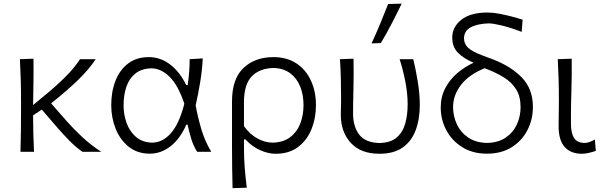

<svg xmlns="http://www.w3.org/2000/svg" viewBox="-20 -812 3226 1027"><path d="M89.5 0Q91 -55.5 91.8 -107Q92.5 -158.5 92.5 -219.5V-269.5Q92.5 -333.5 91 -386.5Q89.5 -439.5 86.5 -495.5L159 -498Q160 -425 158.8 -361.8Q157.5 -298.5 157 -250L207.5 -292Q277.5 -348.5 328.8 -399.8Q380 -451 408 -495.5H492Q457.5 -443 401.2 -387.8Q345 -332.5 253.5 -259L339 -161.5Q374.5 -121.5 418.8 -80Q463 -38.5 521.5 0H421Q384 -26 351.2 -59.5Q318.5 -93 287.5 -128.5L203.5 -226L157 -195Q157 -143.5 158.2 -97Q159.5 -50.5 162 0Z M781.5 10Q715.5 10 669.2 -26.5Q623 -63 599 -122.5Q575 -182 575 -249.5Q575 -323 598.2 -381.2Q621.5 -439.5 666.2 -473Q711 -506.5 776 -506.5Q839 -506.5 890.8 -466.5Q942.5 -426.5 976 -357H984Q989.5 -394.5 992 -429.2Q994.5 -464 994.5 -495.5L1064.5 -499.5Q1061.5 -437 1050.8 -372.5Q1040 -308 1026.5 -248Q1038 -185.5 1056.8 -121.5Q1075.5 -57.5 1110 0H1034.5Q1014 -32.5 1002.5 -70.8Q991 -109 983.5 -145H976.5Q944 -70.5 892.8 -30.2Q841.5 10 781.5 10ZM793.5 -49Q850.5 -49.5 894.8 -100.2Q939 -151 966 -257Q933 -356.5 886.8 -401.5Q840.5 -446.5 789.5 -446.5Q736.5 -445 703.8 -418.5Q671 -392 656 -347.8Q641 -303.5 641 -249Q641 -198.5 657.5 -153.2Q674 -108 707.8 -79.2Q741.5 -50.5 793.5 -49Z M1224 194.5Q1222.5 139 1221.8 86.2Q1221 33.5 1221 -27.5V-269.5Q1221 -390.5 1282.5 -448.5Q1344 -506.5 1442.5 -506.5Q1514.5 -506.5 1565.2 -473Q1616 -439.5 1643 -381.2Q1670 -323 1670 -249.5Q1670 -180 1646 -120.8Q1622 -61.5 1574.2 -25.5Q1526.5 10.5 1454.5 10.5Q1414 10.5 1370.8 -9Q1327.5 -28.5 1292.5 -66.5H1285V-25Q1285 34 1289 85.2Q1293 136.5 1300 192ZM1438.5 -49Q1496.5 -50.5 1533 -78.8Q1569.5 -107 1586.5 -152Q1603.5 -197 1603.5 -249Q1603.5 -304.5 1585.8 -349Q1568 -393.5 1532.2 -420.2Q1496.5 -447 1442 -448.5Q1367 -446 1326 -402.8Q1285 -359.5 1285 -265V-137Q1315.5 -94.5 1355.8 -72Q1396 -49.5 1438.5 -49Z M2009.5 10.5Q1909.5 10.5 1856.2 -48Q1803 -106.5 1803 -197.5Q1803 -222 1803.8 -240.8Q1804.5 -259.5 1804.5 -277Q1804.5 -338.5 1803.2 -389.8Q1802 -441 1798.5 -495.5L1871 -498Q1872.5 -408 1870.5 -332.5Q1868.5 -257 1868.5 -204.5Q1868.5 -135.5 1901.2 -92.2Q1934 -49 2010 -47Q2070 -48.5 2102.5 -77Q2135 -105.5 2147.8 -152Q2160.5 -198.5 2160.5 -254Q2160.5 -313.5 2147.5 -378.8Q2134.5 -444 2117.5 -495.5H2190.5Q2203.5 -443 2214.5 -376.2Q2225.5 -309.5 2225.5 -251Q2225.5 -174 2203.2 -115Q2181 -56 2133.5 -22.8Q2086 10.5 2009.5 10.5ZM1967.5 -580Q1992 -633 2013.8 -685.5Q2035.5 -738 2056 -790.5L2128.5 -792.5Q2102.5 -738.5 2075 -685.5Q2047.5 -632.5 2017 -581.5Z M2585 10Q2508 10 2452.5 -24.8Q2397 -59.5 2367.2 -115.8Q2337.5 -172 2337.5 -237Q2337.5 -294.5 2361.8 -340.5Q2386 -386.5 2426 -420.8Q2466 -455 2513.5 -476.5Q2460.5 -498.5 2429.8 -529.8Q2399 -561 2399 -611Q2399 -667.5 2447.5 -706.2Q2496 -745 2588 -745Q2616.5 -745 2651 -738.5Q2685.5 -732 2718.5 -723.2Q2751.5 -714.5 2775.5 -706.5L2770.5 -641.5Q2710.5 -664.5 2663.5 -675.8Q2616.5 -687 2594 -687Q2533.5 -685 2497.8 -665.8Q2462 -646.5 2462 -606Q2462 -579 2482.5 -558Q2503 -537 2564 -514L2616.5 -494.5Q2713 -457.5 2771.8 -396.8Q2830.5 -336 2830.5 -240Q2830.5 -173 2801.2 -116Q2772 -59 2717 -24.5Q2662 10 2585 10ZM2403.5 -239.5Q2403.5 -191.5 2423.5 -148Q2443.5 -104.5 2483.8 -76.8Q2524 -49 2585.5 -47.5Q2646 -49 2685.8 -76.5Q2725.5 -104 2745 -147Q2764.5 -190 2764.5 -239Q2764.5 -295.5 2741.2 -333.5Q2718 -371.5 2674.8 -398.2Q2631.5 -425 2572.5 -447Q2489 -413.5 2446.2 -358.2Q2403.5 -303 2403.5 -239.5Z M3092.5 10.5Q3033 10.5 3000.5 -25.8Q2968 -62 2968 -136.5Q2968 -177.5 2968.8 -207.2Q2969.5 -237 2969.5 -269.5Q2969.5 -333.5 2968 -386.5Q2966.5 -439.5 2963.5 -495.5L3038 -498Q3039 -407.5 3036.5 -330.8Q3034 -254 3034 -201V-150.5Q3034 -99.5 3051 -73.5Q3068 -47.5 3109 -47.5Q3120 -47.5 3133.5 -52.5Q3147 -57.5 3162 -65.5L3167 -5Q3152 0.5 3130.8 5.5Q3109.5 10.5 3092.5 10.5Z"/></svg>

Font: Commissioner Flair Light
Style: Regular
Weight: 300
Designer: Kostas Bartsokas
Foundry: Kostas Bartsokas
Version: Version 1.000; ttfautohint (v1.8.3)